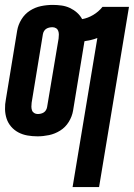

<svg xmlns="http://www.w3.org/2000/svg" viewBox="-26 -548 546 783"><path d="M270 215 371 -393Q358 -388 345 -385Q332 -382 319 -380Q318 -379 318 -378Q318 -377 318 -377L272 -97Q268 -73 254.5 -51Q241 -29 219.5 -15.5Q198 -2 174 3Q150 8 127 8Q106 8 86 4.5Q66 1 49 -8Q32 -17 19.5 -31.5Q7 -46 1 -64Q-5 -82 -5.5 -102.5Q-6 -123 -2 -143L44 -423Q48 -447 61.5 -469Q75 -491 96 -504.5Q117 -518 141 -523Q165 -528 189 -528Q207 -528 225 -525.5Q243 -523 259 -515.5Q275 -508 288 -496.5Q301 -485 309 -470Q332 -474 354 -487Q376 -500 392 -520H500L378 215ZM128 -83Q134 -83 140.5 -84.5Q147 -86 152.5 -89.5Q158 -93 161.5 -99Q165 -105 166 -111L213 -391Q214 -399 214 -407Q214 -415 211.5 -422Q209 -429 202.5 -433Q196 -437 188 -437Q181 -437 174.5 -435.5Q168 -434 162.5 -430.5Q157 -427 153.5 -421Q150 -415 149 -409L103 -129Q102 -121 102 -113Q102 -105 104.5 -98Q107 -91 113.5 -87Q120 -83 128 -83Z"/></svg>

Font: Iosevka SS04 Extrabold
Style: Italic
Weight: 800
Italic angle: -9°
Monospace: yes
Designer: Belleve Invis
Foundry: Belleve Invis
Version: Version 19.0.0; ttfautohint (v1.8.4)